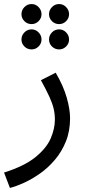

<svg xmlns="http://www.w3.org/2000/svg" viewBox="-45 -698 432 948"><path d="M4 230 -25 154Q76 122 130.5 77.5Q185 33 205.5 -15Q226 -63 226 -107Q226 -135 220 -161Q214 -187 199 -220Q184 -253 157 -302L230 -339Q268 -274 284.5 -216Q301 -158 301 -114Q301 -51 280.5 0Q260 51 226.5 90.5Q193 130 153.5 158Q114 186 74.5 204Q35 222 4 230ZM111 -579Q90 -579 75.5 -593.5Q61 -608 61 -628Q61 -648 75.5 -663Q90 -678 111 -678Q131 -678 145.5 -663Q160 -648 160 -628Q160 -608 145.5 -593.5Q131 -579 111 -579ZM247 -579Q226 -579 211.5 -593.5Q197 -608 197 -628Q197 -648 211.5 -663Q226 -678 247 -678Q267 -678 281.5 -663Q296 -648 296 -628Q296 -608 281.5 -593.5Q267 -579 247 -579ZM111 -454Q90 -454 75.5 -468.5Q61 -483 61 -503Q61 -523 75.5 -538Q90 -553 111 -553Q131 -553 145.5 -538Q160 -523 160 -503Q160 -483 145.5 -468.5Q131 -454 111 -454ZM247 -454Q226 -454 211.5 -468.5Q197 -483 197 -503Q197 -523 211.5 -538Q226 -553 247 -553Q267 -553 281.5 -538Q296 -523 296 -503Q296 -483 281.5 -468.5Q267 -454 247 -454Z"/></svg>

Font: Go Noto Kurrent-Regular
Style: Regular
Weight: 400
Designer: Monotype Design Team
Foundry: Monotype Imaging Inc.
Version: Version 2.012; ttfautohint (v1.8.4.7-5d5b)